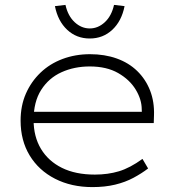

<svg xmlns="http://www.w3.org/2000/svg" viewBox="-20 -753 718 783"><path d="M357 10Q271 10 204.5 -24Q138 -58 101 -119Q64 -180 64 -261Q64 -322 85.5 -371Q107 -420 145 -456.5Q183 -493 235 -512.5Q287 -532 347 -532Q407 -532 456 -514.5Q505 -497 539.5 -463.5Q574 -430 592 -384Q610 -338 608 -282L607 -251H104V-297H580L559 -283L558 -307Q558 -347 533.5 -387.5Q509 -428 462 -455Q415 -482 346 -482Q283 -482 231 -458.5Q179 -435 148 -386.5Q117 -338 117 -264Q117 -196 147 -146Q177 -96 232.5 -68.5Q288 -41 367 -41Q420 -41 465 -54.5Q510 -68 561 -105L584 -66Q558 -46 524.5 -28Q491 -10 449.5 0Q408 10 357 10ZM346 -596Q292 -596 254 -631.5Q216 -667 204 -728L247 -733Q257 -688 284.5 -662.5Q312 -637 346 -637Q380 -637 407.5 -662.5Q435 -688 445 -733L488 -728Q476 -667 438 -631.5Q400 -596 346 -596Z"/></svg>

Font: Lexend Exa ExtraLight
Style: Regular
Weight: 250
Designer: Bonnie Shaver-Troup, Thomas Jockin
Foundry: Lexend
Version: Version 1.007